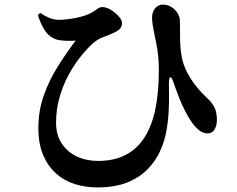

<svg xmlns="http://www.w3.org/2000/svg" viewBox="-20 -768 1040 842"><path d="M406 53.9Q354.5 53.9 307.9 39.2Q261.3 24.5 225.7 -7.3Q190.1 -39.1 169.2 -88.2Q148.3 -137.4 148.3 -206.4Q148.3 -282.4 172 -349.5Q195.8 -416.6 233.7 -476.8Q271.6 -536.9 311.7 -590Q295.4 -588.2 269.8 -589.1Q244.1 -590 226.7 -595.1Q197.9 -604.6 179.2 -630.6Q160.6 -656.7 146.1 -702.3L156.3 -711.5Q175.8 -698 195.9 -689.6Q216 -681.1 238.1 -681.1Q257.3 -681.1 284.7 -684.6Q312 -688.1 339 -695.7Q366.1 -703.3 384.1 -714Q401.3 -724.2 409.4 -730.6Q417.4 -736.9 429.8 -736.9Q446.9 -736.9 466.6 -724.6Q486.3 -712.3 500.7 -696.2Q515.1 -680 515.1 -668.2Q515.1 -654.9 508.4 -644.9Q501.7 -634.9 480.5 -624.8Q459.1 -614.9 431.5 -604.7Q403.9 -594.5 379.5 -570.8Q354.5 -547 327.6 -512.2Q300.8 -477.3 277.8 -433.7Q254.8 -390.1 240.4 -338.6Q225.9 -287 225.9 -230Q225.9 -176.4 250.6 -138.9Q275.2 -101.3 316.9 -81.8Q358.7 -62.3 410 -62.3Q480.9 -62.3 531.3 -88.7Q581.8 -115.1 613.9 -165.6Q646 -216.1 661.3 -289.7Q676.5 -363.2 676.5 -457.4Q676.5 -486.6 674.3 -516.6Q672.2 -546.6 664.7 -580.9Q661.9 -594.7 657.8 -614.5Q653.8 -634.2 650.3 -654.5Q646.8 -674.8 646.8 -690Q646.8 -716.7 661.5 -732.8Q676.2 -748.8 695.8 -748Q715.3 -747.3 732 -737Q748.7 -726.6 758.8 -710Q769 -693.3 769 -674Q769 -631.9 769.8 -593.6Q770.6 -555.4 776.9 -518.8Q783.8 -482.4 801.3 -449.2Q818.9 -416 841.6 -388Q864.4 -359.9 886.8 -339.2Q905.3 -323.4 918.1 -301.5Q931 -279.6 931.2 -242.1Q931.2 -217.4 921 -200.2Q910.8 -183.1 890.2 -183.1Q869.8 -183.1 851.5 -198.1Q833.3 -213.1 819.2 -234.6Q806.3 -252.8 792.2 -280.2Q778.2 -307.6 765.2 -340.6Q752.2 -373.5 740.7 -407Q733.7 -429.9 727.3 -429.1Q720.8 -428.2 720.8 -403.3Q720.8 -384.3 721.3 -350.9Q721.7 -317.5 719.5 -276Q717.3 -234.4 708.9 -189.5Q701.7 -150 683 -107.4Q664.2 -64.8 629.4 -28Q594.5 8.8 539.8 31.4Q485.1 53.9 406 53.9Z"/></svg>

Font: Noto Serif HK ExtraLight
Style: Regular
Weight: 200
Designer: Ryoko NISHIZUKA 西塚涼子 (kana & ideographs); Frank Grießhammer (Latin, Greek & Cyrillic); Wenlong ZHANG 张文龙 (bopomofo); San
Foundry: Adobe
Version: Version 2.002-H1;hotconv 1.1.0;makeotfexe 2.6.0